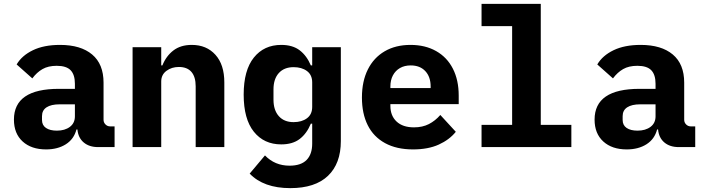

<svg xmlns="http://www.w3.org/2000/svg" viewBox="-20 -760 3640 992"><path d="M487 0Q441 0 412.5 -24Q384 -48 380 -91H375Q362 -41 320 -14.5Q278 12 218 12Q142 12 97 -29Q52 -70 52 -142Q52 -301 284 -301H367V-327Q367 -374 345 -397Q323 -420 273 -420Q229 -420 199.5 -403Q170 -386 147 -355L66 -427Q93 -473 150 -500.5Q207 -528 290 -528Q397 -528 456 -478.5Q515 -429 515 -333V-141Q515 -127 525 -117Q535 -107 549 -107H572V0ZM367 -159V-221H288Q244 -221 220.5 -205.5Q197 -190 197 -160V-140Q197 -113 217.5 -99Q238 -85 274 -85Q315 -85 341 -104.5Q367 -124 367 -159Z M665 0V-516H813V-422H819Q838 -470 875.5 -499Q913 -528 971 -528Q1047 -528 1093 -477Q1139 -426 1139 -334V0H991V-314Q991 -363 969 -388.5Q947 -414 904 -414Q867 -414 840 -394Q813 -374 813 -339V0Z M1741 -31Q1741 85 1674.5 148.5Q1608 212 1480 212Q1342 212 1270 137L1349 43Q1400 96 1476 96Q1535 96 1564 66.5Q1593 37 1593 -18V-121H1586Q1565 -70 1528.5 -42Q1492 -14 1433 -14Q1344 -14 1291.5 -79.5Q1239 -145 1239 -271Q1239 -397 1291.5 -462.5Q1344 -528 1433 -528Q1492 -528 1528.5 -500Q1565 -472 1586 -422H1593V-516H1741ZM1593 -208V-334Q1593 -373 1566 -393Q1539 -413 1497 -413Q1448 -413 1420.5 -382.5Q1393 -352 1393 -298V-245Q1393 -191 1420.5 -160Q1448 -129 1497 -129Q1539 -129 1566 -149Q1593 -169 1593 -208Z M1850 -256Q1850 -340 1880.5 -401Q1911 -462 1967.5 -495Q2024 -528 2101 -528Q2177 -528 2233.5 -496Q2290 -464 2320 -405Q2350 -346 2350 -266V-222H1997V-213Q1997 -162 2029 -132Q2061 -102 2119 -102Q2163 -102 2196 -119Q2229 -136 2255 -166L2335 -79Q2302 -38 2247 -13Q2192 12 2114 12Q2029 12 1969.5 -20.5Q1910 -53 1880 -113Q1850 -173 1850 -256ZM1997 -313V-305H2205V-313Q2205 -363 2177.5 -392.5Q2150 -422 2102 -422Q2070 -422 2046.5 -408.5Q2023 -395 2010 -370.5Q1997 -346 1997 -313Z M2468 -115H2626V-625H2468V-740H2774V-115H2932V0H2468Z M3487 0Q3441 0 3412.5 -24Q3384 -48 3380 -91H3375Q3362 -41 3320 -14.5Q3278 12 3218 12Q3142 12 3097 -29Q3052 -70 3052 -142Q3052 -301 3284 -301H3367V-327Q3367 -374 3345 -397Q3323 -420 3273 -420Q3229 -420 3199.5 -403Q3170 -386 3147 -355L3066 -427Q3093 -473 3150 -500.5Q3207 -528 3290 -528Q3397 -528 3456 -478.5Q3515 -429 3515 -333V-141Q3515 -127 3525 -117Q3535 -107 3549 -107H3572V0ZM3367 -159V-221H3288Q3244 -221 3220.5 -205.5Q3197 -190 3197 -160V-140Q3197 -113 3217.5 -99Q3238 -85 3274 -85Q3315 -85 3341 -104.5Q3367 -124 3367 -159Z"/></svg>

Font: iA Writer Duo V
Style: Regular
Weight: 400
Designer: Mike Abbink, Paul van der Laan, Pieter van Rosmalen, Oliver Reichenstein
Foundry: Information Architects Inc.
Version: Version 2.000